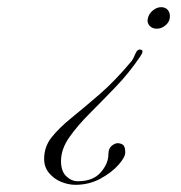

<svg xmlns="http://www.w3.org/2000/svg" viewBox="-20 -456 505 535"><path d="M429 -436Q442 -436 448.5 -427Q455 -418 453 -405Q451 -393 440 -384.5Q429 -376 417 -376Q404 -376 396.5 -384.5Q389 -393 392 -405Q395 -418 406 -427Q417 -436 429 -436ZM190 59Q171 59 151 51Q131 43 117 26.5Q103 10 103 -13Q103 -47 123.5 -73Q144 -99 178.5 -127Q213 -155 256.5 -192.5Q300 -230 346 -285Q350 -290 353 -297Q356 -304 359 -310Q364 -320 373 -317.5Q382 -315 371 -299Q340 -253 302.5 -214Q265 -175 230 -140Q195 -105 172.5 -72.5Q150 -40 150 -7Q150 21 164.5 35Q179 49 197 49Q239 49 260.5 24.5Q282 0 282 -26Q282 -42 291 -49.5Q300 -57 308 -57Q316 -57 322.5 -52.5Q329 -48 329 -31Q329 -18 310 3.5Q291 25 259.5 42Q228 59 190 59Z"/></svg>

Font: Kapakana
Style: Regular
Weight: 400
Designer: Kousuke Nagai
Version: Version 1.002